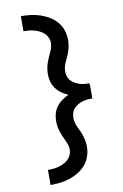

<svg xmlns="http://www.w3.org/2000/svg" viewBox="-105 -892 710 1104"><g transform="rotate(-10 250.0 -340.0)"><path d="M98 153V65Q114 65 130 63.5Q146 62 161.5 57.5Q177 53 191.5 46Q206 39 217.5 28Q229 17 235.5 2Q242 -13 242 -28Q242 -44 237 -58.5Q232 -73 225.5 -86.5Q219 -100 213 -114Q207 -128 202.5 -142.5Q198 -157 195.5 -172.5Q193 -188 193 -203Q193 -225 199 -247Q205 -269 218.5 -287Q232 -305 250.5 -318Q269 -331 289 -340Q269 -349 250.5 -362Q232 -375 218.5 -393Q205 -411 199 -433Q193 -455 193 -477Q193 -492 195.5 -507.5Q198 -523 202.5 -537.5Q207 -552 213 -566Q219 -580 225.5 -593.5Q232 -607 237 -621.5Q242 -636 242 -652Q242 -667 235.5 -682Q229 -697 217.5 -708Q206 -719 191.5 -726Q177 -733 161.5 -737.5Q146 -742 130 -743.5Q114 -745 98 -745V-833Q127 -833 155.5 -829.5Q184 -826 211 -817Q238 -808 262.5 -793Q287 -778 305.5 -756.5Q324 -735 333 -707.5Q342 -680 342 -652Q342 -636 339.5 -621Q337 -606 333 -591.5Q329 -577 322.5 -563Q316 -549 309.5 -535.5Q303 -522 298.5 -507Q294 -492 294 -477Q294 -462 298 -447.5Q302 -433 312 -422Q322 -411 335 -403.5Q348 -396 362 -391.5Q376 -387 391 -385.5Q406 -384 420 -384L421 -362V-296Q406 -296 391 -294.5Q376 -293 362 -288.5Q348 -284 335 -276.5Q322 -269 312 -258Q302 -247 298 -232.5Q294 -218 294 -203Q294 -188 298.5 -173Q303 -158 309.5 -144.5Q316 -131 322.5 -117Q329 -103 333 -88.5Q337 -74 339.5 -59Q342 -44 342 -28Q342 0 333 27.5Q324 55 305.5 76.5Q287 98 262.5 113Q238 128 211 137Q184 146 155.5 149.5Q127 153 98 153Z"/></g></svg>

Font: Iosevka Curly Semibold
Style: Regular
Weight: 600
Monospace: yes
Designer: Belleve Invis
Foundry: Belleve Invis
Version: Version 22.1.2; ttfautohint (v1.8.4)